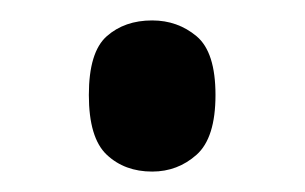

<svg xmlns="http://www.w3.org/2000/svg" viewBox="-20 -449 299 188"><path d="M129 -281Q102 -281 84.5 -297.5Q67 -314 67 -356Q67 -398 84.5 -413.5Q102 -429 129 -429Q154 -429 172.5 -413.5Q191 -398 191 -356Q191 -314 172.5 -297.5Q154 -281 129 -281Z"/></svg>

Font: Noto Serif Display Condensed
Style: Bold
Weight: 700
Width: 3
Designer: Monotype Design Team
Foundry: Monotype Imaging Inc.
Version: Version 2.009